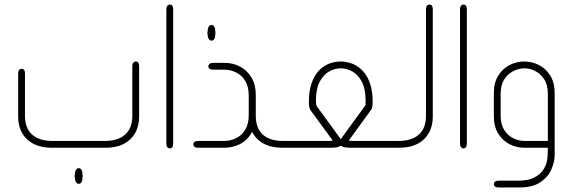

<svg xmlns="http://www.w3.org/2000/svg" viewBox="-20 -651 2525 846"><path d="M446 0H208Q162 0 129 -16.5Q96 -33 78 -64Q60 -95 60 -137V-327Q60 -338 64.5 -343Q69 -348 75 -348Q82 -348 86 -343Q90 -338 90 -327V-141Q90 -86 121.5 -58Q153 -30 211 -30H442Q500 -30 531.5 -58Q563 -86 563 -141V-359Q563 -370 567.5 -375Q572 -380 578 -380Q585 -380 589 -375Q593 -370 593 -359V-137Q593 -95 575 -64Q557 -33 524.5 -16.5Q492 0 446 0ZM327 159Q319 159 314.5 151Q310 143 309 127V123Q310 106 314.5 98Q319 90 327 90Q335 90 339.5 98Q344 106 344 123V127Q344 143 339.5 151Q335 159 327 159Z M713 -610Q713 -621 717.5 -626Q722 -631 728 -631Q735 -631 739 -626Q743 -621 743 -610V-18Q743 -8 739 -2.5Q735 3 728 3Q722 3 717.5 -2.5Q713 -8 713 -18Z M912 -472Q904 -472 899.5 -480Q895 -488 894 -504V-508Q895 -525 899.5 -533Q904 -541 912 -541Q920 -541 924.5 -533Q929 -525 929 -508V-504Q929 -488 924.5 -480Q920 -472 912 -472ZM1234 -30V0H1224Q1176 0 1142 -18Q1108 -36 1091 -70Q1071 -33 1038 -16.5Q1005 0 970 0H853Q843 0 837.5 -4Q832 -8 832 -15Q832 -22 837.5 -26Q843 -30 853 -30H968Q995 -30 1020 -42Q1045 -54 1060.5 -79.5Q1076 -105 1076 -143V-230Q1076 -269 1060.5 -294.5Q1045 -320 1020 -332Q995 -344 968 -344H919Q909 -344 903.5 -348Q898 -352 898 -359Q898 -365 903.5 -369.5Q909 -374 919 -374H969Q1007 -374 1038 -357.5Q1069 -341 1088 -309.5Q1107 -278 1107 -234V-141Q1107 -86 1138 -58Q1169 -30 1227 -30Z M1222 0V-30H1405Q1421 -30 1430 -30Q1439 -30 1446 -32L1347 -167Q1344 -172 1342.5 -181Q1341 -190 1341 -203Q1341 -248 1352 -281.5Q1363 -315 1382 -336.5Q1401 -358 1426.5 -369Q1452 -380 1481 -380Q1510 -380 1535.5 -369Q1561 -358 1580.5 -336.5Q1600 -315 1611 -281.5Q1622 -248 1622 -203Q1622 -175 1615 -167L1517 -32Q1524 -30 1533 -30Q1542 -30 1558 -30H1741V0H1525Q1509 0 1499 -2Q1489 -4 1481 -9Q1474 -4 1464.5 -2Q1455 0 1438 0ZM1588 -184Q1590 -186 1590.5 -192Q1591 -198 1591 -205Q1591 -259 1574.5 -290.5Q1558 -322 1533 -336Q1508 -350 1481 -350Q1455 -350 1430 -336Q1405 -322 1388.5 -290.5Q1372 -259 1372 -205Q1372 -198 1373 -192Q1374 -186 1375 -184L1477 -44Q1479 -42 1479.5 -40.5Q1480 -39 1481 -39Q1483 -39 1484 -40.5Q1485 -42 1486 -44Z M1729 0V-30H1736Q1794 -30 1825.5 -58Q1857 -86 1857 -141V-610Q1857 -621 1861.5 -626Q1866 -631 1872 -631Q1879 -631 1883 -626Q1887 -621 1887 -610V-137Q1887 -95 1869 -64Q1851 -33 1818.5 -16.5Q1786 0 1740 0Z M2007 -610Q2007 -621 2011.5 -626Q2016 -631 2022 -631Q2029 -631 2033 -626Q2037 -621 2037 -610V-18Q2037 -8 2033 -2.5Q2029 3 2022 3Q2016 3 2011.5 -2.5Q2007 -8 2007 -18Z M2394 0H2290Q2256 0 2225.5 -15.5Q2195 -31 2175.5 -62Q2156 -93 2156 -139V-241Q2156 -287 2175.5 -318Q2195 -349 2225.5 -364.5Q2256 -380 2290 -380Q2324 -380 2354.5 -364.5Q2385 -349 2404.5 -318Q2424 -287 2424 -241V31Q2424 62 2409.5 95.5Q2395 129 2361 152Q2327 175 2268 175H2177Q2167 175 2161.5 171Q2156 167 2156 161Q2156 154 2161.5 149.5Q2167 145 2177 145H2264Q2306 145 2331.5 132.5Q2357 120 2370.5 101.5Q2384 83 2388.5 64.5Q2393 46 2393 34ZM2394 -30V-237Q2394 -277 2378 -301.5Q2362 -326 2338.5 -338Q2315 -350 2291 -350Q2267 -350 2242.5 -338Q2218 -326 2202 -301.5Q2186 -277 2186 -237V-142Q2186 -103 2202 -78Q2218 -53 2242.5 -41.5Q2267 -30 2291 -30Z"/></svg>

Font: Beiruti ExtraLight
Style: Regular
Weight: 250
Designer: Arlette Boutros
Foundry: Boutros
Version: Version 1.41